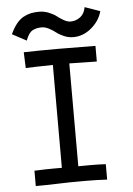

<svg xmlns="http://www.w3.org/2000/svg" viewBox="-57 -864 631 908"><g transform="rotate(-5 259.0 -409.5)"><path d="M163.1 -818.4Q187.5 -818.4 210 -809.1Q232.4 -799.8 246.1 -788.8Q259.8 -777.8 276.6 -768.6Q293.5 -759.3 307.6 -759.3Q333.5 -759.3 354 -775.1Q374.5 -791 379.4 -821.3L451.7 -795.9Q439.5 -750.5 400.4 -717.5Q361.3 -684.6 314.5 -684.6Q291.5 -684.6 270 -693.8Q248.5 -703.1 234.6 -714.1Q220.7 -725.1 202.9 -734.4Q185.1 -743.7 168.9 -743.7Q142.1 -743.7 124 -733.2Q106 -722.7 93.3 -687.5L25.9 -723.6Q39.1 -752.4 54.7 -772Q70.3 -791.5 88.4 -801.3Q106.4 -811 123.8 -814.7Q141.1 -818.4 163.1 -818.4ZM74.2 -633.8Q150.4 -635.7 236.8 -635.7Q294.9 -635.7 414.6 -634.3V-560.1Q382.8 -560.1 344.5 -561.3Q306.2 -562.5 284.2 -562.5V-74.2Q294.9 -74.2 313.2 -74.5Q331.5 -74.7 344.2 -74.7Q380.9 -74.7 414.6 -72.8V0.5Q364.7 -2.4 312 -2.4Q301.3 -2.4 276.4 -2.2Q251.5 -2 236.3 -2Q223.1 -2 170.9 -0.2Q118.7 1.5 75.7 1.5V-71.3Q127.4 -73.7 169.4 -73.7H206.1V-562Q112.3 -560.5 77.1 -558.6Z"/></g></svg>

Font: Fantasque Sans Mono
Style: Regular
Weight: 400
Monospace: yes
Designer: Jany Belluz
Version: Version 1.8.0 ; ttfautohint (v1.8.2)